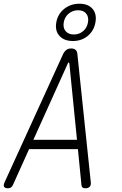

<svg xmlns="http://www.w3.org/2000/svg" viewBox="-32 -1000 652 1030"><path d="M405 -7 386 -200H124L37 -7Q33 1 27 5.5Q21 10 10 10Q-5 10 -10 2Q-15 -6 -7 -23L307 -711Q314 -725 324.5 -732.5Q335 -740 350 -740Q365 -740 373.5 -732.5Q382 -725 383 -711L455 -23Q457 -6 449 2Q441 10 426 10Q415 10 410.5 5.5Q406 1 405 -7ZM381 -250 340 -660Q339 -665 336.5 -665Q334 -665 332 -660L147 -250ZM359 -780Q312 -780 287 -807.5Q262 -835 270 -880Q278 -925 312.5 -952.5Q347 -980 394 -980Q441 -980 464.5 -952.5Q488 -925 480 -880Q472 -835 439 -807.5Q406 -780 359 -780ZM364 -815Q393 -815 414 -833Q435 -851 440 -880Q445 -909 430.5 -927Q416 -945 387 -945Q358 -945 336.5 -927Q315 -909 310 -880Q305 -851 320 -833Q335 -815 364 -815Z"/></svg>

Font: Maple Mono NL Thin
Style: Italic
Weight: 250
Italic angle: -10°
Monospace: yes
Designer: subframe7536
Version: Version 7.000